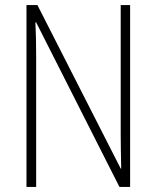

<svg xmlns="http://www.w3.org/2000/svg" viewBox="-20 -827 615 754"><path d="M491 -93V-807H454V-304C454 -267 455 -213 456 -165H454L127 -807H84V-93H122V-605C122 -659 121 -699 119 -739H122L449 -93Z"/></svg>

Font: Noto Sans Kannada UI Condensed ExtraLight
Style: Regular
Weight: 200
Width: 3
Designer: Jelle Bosma - Monotype Design Team
Foundry: Monotype Imaging Inc.
Version: Version 2.005